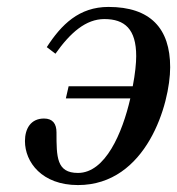

<svg xmlns="http://www.w3.org/2000/svg" viewBox="-20 -522 511 554"><path d="M52 -115C52 -54 101 12 205 12C403 12 471 -223 471 -328C471 -440 414 -502 293 -502C208 -502 157 -451 115 -386L140 -367C183 -428 228 -467 281 -467C340 -467 373 -438 373 -360C373 -340 370 -309 363 -273H178L170 -238H356C333 -138 284 -23 205 -23C143 -23 143 -69 143 -140C143 -165 132 -180 107 -180C69 -180 52 -151 52 -115Z"/></svg>

Font: Heuristica
Style: Italic
Weight: 400
Italic angle: -13°
Version: Version 1.0.1